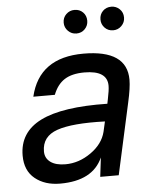

<svg xmlns="http://www.w3.org/2000/svg" viewBox="-53 -770 644 827"><g transform="rotate(-5 269.0 -356.0)"><path d="M322 -535Q510 -535 510 -406Q510 -371 496 -309L428 0H348L358 -83Q315 14 174 14Q108 14 65.5 -20.5Q23 -55 23 -120Q23 -221 117 -268Q211 -315 406 -311L410 -331Q418 -369 418 -388Q418 -454 319 -454Q265 -454 233 -433.5Q201 -413 184 -369H91Q130 -535 322 -535ZM116 -130Q116 -101 139 -84Q162 -67 204 -67Q262 -67 314 -103.5Q366 -140 379 -192L389 -236Q248 -241 182 -218Q116 -195 116 -130ZM249 -675Q249 -697 264 -711.5Q279 -726 300 -726Q322 -726 336.5 -711.5Q351 -697 351 -675Q351 -654 336.5 -639Q322 -624 300 -624Q279 -624 264 -639Q249 -654 249 -675ZM408 -675Q408 -697 422.5 -711.5Q437 -726 459 -726Q480 -726 495 -711.5Q510 -697 510 -675Q510 -654 495 -639Q480 -624 459 -624Q437 -624 422.5 -639Q408 -654 408 -675Z"/></g></svg>

Font: Nacelle
Style: Italic
Weight: 400
Italic angle: -12°
Designer: Sora Sagano
Foundry: Sora Sagano
Version: Version 1.000;FEAKit 1.0